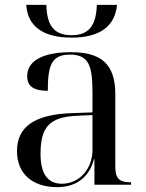

<svg xmlns="http://www.w3.org/2000/svg" viewBox="-20 -761 603 791"><path d="M275 -606C390 -606 454 -652 462 -741H379C376 -654 345 -616 275 -616C204 -616 173 -654 171 -741H88C94 -652 158 -606 275 -606ZM215 10C288 10 346 -25 367 -105H369V0H520V-10H517C472 -10 455 -26 455 -74V-373C455 -500 394 -546 272 -546C173 -546 92 -519 92 -447C92 -404 121 -387 177 -387C177 -490 191 -536 268 -536C350 -536 361 -485 361 -373V-298L278 -295C125 -290 50 -241 50 -138C50 -46 113 10 215 10ZM235 -4C176 -4 147 -46 147 -127C147 -238 184 -279 297 -284L361 -287V-143C361 -68 309 -4 235 -4Z"/></svg>

Font: Noto Serif Display
Style: Regular
Weight: 400
Designer: Monotype Design Team
Foundry: Monotype Imaging Inc.
Version: Version 2.009